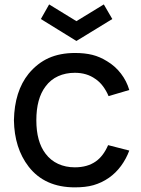

<svg xmlns="http://www.w3.org/2000/svg" viewBox="-20 -812 624 848"><path d="M197 -792.5 317.5 -718.5 438.5 -792.5 476 -728 317.5 -631 160.5 -728ZM459.5 -387.5Q450 -410.5 435 -430.8Q420 -451 401 -463.5Q363.5 -490.5 310.5 -490.5Q270 -490.5 236.8 -475.5Q203.5 -460.5 181 -430Q140.5 -376.5 140.5 -281Q140.5 -186.5 181 -133.5Q203.5 -103.5 236.8 -88.2Q270 -73 310.5 -73Q366 -73 403 -99Q436.5 -122.5 457.5 -171L551 -147Q537.5 -110.5 514.5 -79.2Q491.5 -48 461.5 -27Q445 -15.5 428 -7.5Q411 0.5 392.8 5.8Q374.5 11 354.2 13.2Q334 15.5 310.5 15.5Q177.5 15.5 106.5 -76Q43.5 -157.5 41.5 -281Q44 -409 106.5 -486.5Q145.5 -533.5 195.5 -555.8Q245.5 -578 311.5 -578Q354 -578 387.5 -569.8Q421 -561.5 453 -541.5Q489 -520 514.2 -487Q539.5 -454 551 -414.5Z"/></svg>

Font: Russisch Sans Medium
Style: Regular
Weight: 500
Width: 4
Designer: Michael Sharanda (font) & Cristiano Sobral (main changes)
Foundry: Michael Sharanda
Version: Version 2.00;September 8, 2020;FontCreator 13.0.0.2681 64-bi